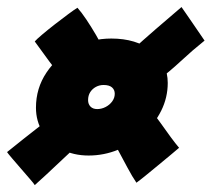

<svg xmlns="http://www.w3.org/2000/svg" viewBox="-66 -554 614 558"><path d="M35 -16Q33 -20 21.2 -33.5Q9.5 -47 -5 -63.8Q-19.5 -80.5 -31.2 -94.2Q-43 -108 -45.5 -112Q-24.5 -129 3.5 -151.2Q31.5 -173.5 60 -195.5Q88.5 -217.5 110.5 -234L196.5 -165Q186.5 -157 164.5 -136.5Q142.5 -116 116.8 -91.8Q91 -67.5 68.5 -46.5Q46 -25.5 35 -16ZM330.5 -23Q319 -39.5 303.8 -68Q288.5 -96.5 275 -121.8Q261.5 -147 254 -154.5L371 -235Q384.5 -219.5 400 -197.5Q415.5 -175.5 430.2 -155.5Q445 -135.5 454.5 -124.5Q447.5 -118.5 430.8 -104.5Q414 -90.5 394 -74Q374 -57.5 356.5 -43.2Q339 -29 330.5 -23ZM123 -318Q102.5 -341.5 77.5 -375.2Q52.5 -409 35 -433.5Q40 -439.5 56.2 -453.2Q72.5 -467 93 -483Q113.5 -499 131.8 -512.5Q150 -526 159 -531.5Q170 -519.5 184.8 -497.5Q199.5 -475.5 213.2 -452Q227 -428.5 235 -410.5ZM389.5 -318 317 -407.5Q346.5 -434.5 386.5 -469.2Q426.5 -504 461.5 -533.5Q464 -529.5 473.8 -515.8Q483.5 -502 495 -485Q506.5 -468 516.2 -454Q526 -440 528.5 -436Q493.5 -408 460 -376.8Q426.5 -345.5 389.5 -318ZM191.5 -102Q147.5 -102 112.8 -120.2Q78 -138.5 58.2 -170Q38.5 -201.5 38.5 -241Q38.5 -297.5 69 -343Q99.5 -388.5 149.2 -415.2Q199 -442 257.5 -442Q329.5 -442 375.5 -406.5Q421.5 -371 421.5 -313Q421.5 -270.5 402.5 -232.2Q383.5 -194 351 -164.8Q318.5 -135.5 277.2 -118.8Q236 -102 191.5 -102ZM216.5 -237Q229 -237 240.8 -243Q252.5 -249 260 -259.2Q267.5 -269.5 267.5 -281.5Q267.5 -293 259.5 -300Q251.5 -307 235 -307Q223 -307 212.8 -301.5Q202.5 -296 196.2 -286.2Q190 -276.5 190 -263Q190 -251.5 197 -244.2Q204 -237 216.5 -237Z"/></svg>

Font: Grandstander Thin Black
Style: Italic
Weight: 900
Italic angle: -15°
Version: Version 1.200